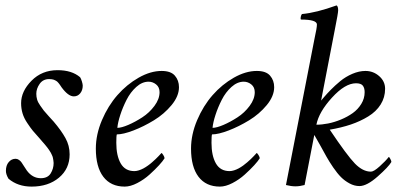

<svg xmlns="http://www.w3.org/2000/svg" viewBox="-20 -689 1513 715"><path d="M194.3 -427.7Q247.6 -427.7 278.3 -401.4Q281.7 -396.5 284.9 -386Q288.1 -375.5 288.1 -370.1Q288.1 -353 278.8 -341.6Q269.5 -330.1 254.9 -330.1Q233.9 -330.1 209 -364.3Q208.5 -365.2 205.3 -369.9Q202.1 -374.5 201.2 -375.7Q200.2 -377 197.3 -380.6Q194.3 -384.3 192.6 -385.5Q190.9 -386.7 187.3 -388.9Q183.6 -391.1 180.4 -392.1Q177.2 -393.1 172.9 -393.8Q168.5 -394.5 163.1 -394.5Q140.1 -394.5 127.7 -376.7Q115.2 -358.9 115.2 -339.8Q115.2 -328.6 118.2 -318.4Q121.1 -308.1 129.9 -295.7Q138.7 -283.2 143.1 -277.3Q147.5 -271.5 162.1 -255.6Q176.8 -239.7 179.7 -236.3Q208 -203.1 223.6 -175Q239.3 -147 239.3 -114.3Q239.3 -60.5 199.5 -27.3Q159.7 5.9 97.7 5.9Q46.4 5.9 11.7 -23.4Q2 -39.6 2 -52.7Q2 -73.2 12.5 -85.4Q22.9 -97.7 38.1 -97.7Q44.9 -97.7 51 -93.3Q57.1 -88.9 60.5 -83.7Q64 -78.6 70.3 -68.6Q76.7 -58.6 80.1 -53.7Q101.1 -25.4 131.8 -25.4Q157.7 -25.4 168.7 -43.2Q179.7 -61 179.7 -82Q179.7 -86.9 178.7 -92Q177.7 -97.2 177 -101.3Q176.3 -105.5 173.6 -111.1Q170.9 -116.7 169.4 -119.9Q168 -123 163.8 -128.9Q159.7 -134.8 158 -137.2Q156.2 -139.6 150.9 -146.2Q145.5 -152.8 144 -154.5Q142.6 -156.2 136.2 -163.3Q129.9 -170.4 128.9 -171.9Q110.8 -191.9 102.5 -201.9Q94.2 -211.9 81.8 -230.5Q69.3 -249 64 -266.8Q58.6 -284.7 58.6 -304.7Q58.6 -349.1 97.4 -388.4Q136.2 -427.7 194.3 -427.7Z M582 -424.8Q616.2 -424.8 631.3 -407.2Q646.5 -389.6 646.5 -364.3Q646.5 -331.1 618.9 -297.6Q591.3 -264.2 553.2 -241Q515.1 -217.8 476.8 -203.1Q438.5 -188.5 415 -188.5Q413.1 -182.6 413.1 -157.2Q413.1 -109.4 429.4 -80.6Q445.8 -51.8 480.5 -51.8Q488.3 -51.8 497.3 -54.7Q506.3 -57.6 514.4 -62Q522.5 -66.4 531 -72.5Q539.6 -78.6 546.1 -84.5Q552.7 -90.3 559.6 -96.7Q566.4 -103 570.3 -107.4Q574.2 -111.3 577.6 -115.2L581.1 -119.1Q583.5 -119.1 588.1 -111.6Q592.8 -104 592.8 -99.6Q586.9 -89.8 572.3 -73.7Q557.6 -57.6 537.1 -39.1Q516.6 -20.5 491.2 -7.3Q465.8 5.9 444.3 5.9Q392.6 5.9 364.7 -30.8Q336.9 -67.4 336.9 -135.7Q336.9 -188 359.6 -241.5Q382.3 -294.9 417.2 -334.7Q452.1 -374.5 496.3 -399.7Q540.5 -424.8 582 -424.8ZM417 -212.9Q432.1 -212.9 457.8 -223.9Q483.4 -234.9 509.8 -252Q536.1 -269 555.2 -294.7Q574.2 -320.3 574.2 -345.7Q574.2 -364.3 561.5 -374.5Q548.8 -384.8 533.2 -384.8Q509.3 -384.8 487.5 -365.2Q465.8 -345.7 451.4 -317.4Q437 -289.1 428 -261.2Q418.9 -233.4 417 -212.9Z M936.5 -424.8Q970.7 -424.8 985.8 -407.2Q1001 -389.6 1001 -364.3Q1001 -331.1 973.4 -297.6Q945.8 -264.2 907.7 -241Q869.6 -217.8 831.3 -203.1Q793 -188.5 769.5 -188.5Q767.6 -182.6 767.6 -157.2Q767.6 -109.4 783.9 -80.6Q800.3 -51.8 835 -51.8Q842.8 -51.8 851.8 -54.7Q860.8 -57.6 868.9 -62Q877 -66.4 885.5 -72.5Q894 -78.6 900.6 -84.5Q907.2 -90.3 914.1 -96.7Q920.9 -103 924.8 -107.4Q928.7 -111.3 932.1 -115.2L935.5 -119.1Q938 -119.1 942.6 -111.6Q947.3 -104 947.3 -99.6Q941.4 -89.8 926.8 -73.7Q912.1 -57.6 891.6 -39.1Q871.1 -20.5 845.7 -7.3Q820.3 5.9 798.8 5.9Q747.1 5.9 719.2 -30.8Q691.4 -67.4 691.4 -135.7Q691.4 -188 714.1 -241.5Q736.8 -294.9 771.7 -334.7Q806.6 -374.5 850.8 -399.7Q895 -424.8 936.5 -424.8ZM771.5 -212.9Q786.6 -212.9 812.3 -223.9Q837.9 -234.9 864.3 -252Q890.6 -269 909.7 -294.7Q928.7 -320.3 928.7 -345.7Q928.7 -364.3 916 -374.5Q903.3 -384.8 887.7 -384.8Q863.8 -384.8 842 -365.2Q820.3 -345.7 805.9 -317.4Q791.5 -289.1 782.5 -261.2Q773.4 -233.4 771.5 -212.9Z M1340.8 -424.8Q1370.1 -424.8 1392.1 -405.5Q1414.1 -386.2 1414.1 -358.4Q1414.1 -326.2 1397.5 -299.8Q1380.9 -273.4 1351.3 -255.4Q1321.8 -237.3 1286.4 -225.3Q1251 -213.4 1208 -206.1Q1272.5 -109.9 1301.8 -79.8Q1331.1 -49.8 1361.3 -49.8Q1372.1 -49.8 1394 -69.6Q1416 -89.4 1427.7 -104.5Q1429.7 -104.5 1433.6 -97.2Q1437.5 -89.8 1437.5 -85.9Q1427.2 -67.9 1386.7 -32Q1346.2 3.9 1318.4 3.9Q1299.8 3.9 1281.7 -5.9Q1263.7 -15.6 1250 -29.3Q1236.3 -43 1220.9 -65.4Q1205.6 -87.9 1195.8 -105.5Q1186 -123 1171.9 -148.7Q1157.7 -174.3 1150.4 -186.5L1114.3 0Q1096.2 4.9 1080.1 4.9Q1064.5 4.9 1044.9 0L1151.4 -545.9Q1160.2 -585.4 1160.2 -597.7Q1160.2 -616.2 1100.6 -616.2Q1098.6 -619.1 1100.1 -626.5Q1101.6 -633.8 1104.5 -636.7Q1158.2 -641.6 1233.4 -668.9Q1239.3 -665.5 1239.3 -650.4Q1239.3 -640.6 1226.6 -577.1L1175.8 -314.5L1186.5 -327.1Q1197.3 -339.8 1212.4 -355.2Q1227.5 -370.6 1247.3 -387Q1267.1 -403.3 1292.2 -414.1Q1317.4 -424.8 1340.8 -424.8ZM1305.7 -378.9Q1265.1 -378.9 1216.3 -325.4Q1167.5 -272 1158.2 -224.6Q1178.7 -224.6 1202.1 -229.2Q1225.6 -233.9 1249.8 -243.9Q1273.9 -253.9 1293.5 -267.8Q1313 -281.7 1325.4 -302Q1337.9 -322.3 1337.9 -345.7Q1337.9 -361.3 1331.1 -370.1Q1324.2 -378.9 1305.7 -378.9Z"/></svg>

Font: Amiri
Style: Slanted
Weight: 400
Italic angle: 9°
Designer: Khaled Hosny
Version: Version 000.107